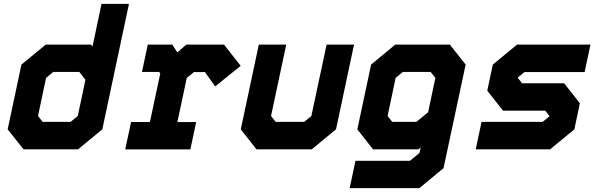

<svg xmlns="http://www.w3.org/2000/svg" viewBox="-20 -770 3072 990"><path d="M382.5 0H101.5L19.5 -103L90.5 -437L216 -540H449L457 -530.5L503.5 -750H645L507.5 -103ZM360.5 -67.5H152L97.5 -135.5L156.5 -411.5L227.5 -469.5H426.5L496.5 -381.5L444 -135.5ZM344 -141.5 381 -172 420.5 -358.5 389 -399H254.5L217.5 -368L176 -172L200 -141.5ZM360.5 -67.5 444 -135.5 560.5 -683 496.5 -381.5 426.5 -469.5H227.5L156.5 -411.5L97.5 -135.5L152 -67.5Z M625.5 0.5 656 -141H753L806.5 -391.5L800.5 -399H712L742 -540H868.5L894 -500L941 -540H1135L1221 -430.5L1089.5 -324.5L1036.5 -398.5H980L943 -368L894.5 -140.5H991.5L961.5 0.5ZM705 -71H912.5H808L880 -408L955.5 -470H1090L1124.5 -420L1090 -470H955.5L880 -408L835 -470H790H835L880.5 -408L808.5 -71H705Z M1302.5 0 1221.5 -103 1314.5 -540H1456L1377.5 -172L1401.5 -141.5H1548.5L1585.5 -172L1664 -540H1805.5L1712.5 -103L1587.5 0ZM1357.5 -71H1566L1651.5 -146L1720.5 -470L1651.5 -146L1566 -71H1357.5L1300.5 -146.5L1369.5 -470L1300.5 -146.5Z M1783 200 1813 59H2094L2143 18.5L2149 -10L2137 0H1903.5L1822.5 -103L1893.5 -437L2018 -540H2299.5L2381 -437L2267 97L2142.5 200ZM1860.5 130H2115L2210 47L2304.5 -399L2251 -470H2037.5L1955 -402L1901 -148L1961 -71H2134L2255.5 -167L2210 47L2115 130H1860.5ZM1961 -71 1901 -148 1955 -402 2037.5 -470H2251L2304.5 -399L2255.5 -167L2134 -71ZM2002.5 -141.5H2127L2187.5 -191.5L2225 -368.5L2200.5 -399H2057L2020 -368.5L1978.5 -172Z M2433 0 2463 -141.5H2778L2815 -172L2814.5 -169.5L2791.5 -199.5H2573.5L2492.5 -302.5L2521 -437L2646 -540H3024.5L2994.5 -398.5H2684.5L2647.5 -368L2648 -371L2672 -340.5H2889L2970 -237.5L2941.5 -103L2816.5 0ZM2525.5 -72.5H2802.5L2877.5 -134.5L2894.5 -213L2845 -272.5H2614L2569.5 -329.5L2586.5 -408L2661 -469.5H2932.5H2661L2586.5 -408L2569.5 -329.5L2614 -272.5H2845L2894.5 -213L2877.5 -134.5L2802.5 -72.5H2525.5Z"/></svg>

Font: Tourney Black
Style: Italic
Weight: 900
Italic angle: -12°
Version: Version 1.015